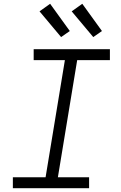

<svg xmlns="http://www.w3.org/2000/svg" viewBox="-20 -995 640 1015"><path d="M48 0V-58H221L323 -677H158V-735H561V-677H388L286 -58H451V0ZM473 -799 359 -935 415 -975 519 -831ZM303 -799 189 -935 245 -975 349 -831Z"/></svg>

Font: Iosevka Slab LtExObl
Style: Regular
Weight: 300
Width: 7
Italic angle: -9°
Monospace: yes
Designer: Belleve Invis
Foundry: Belleve Invis
Version: Version 11.1.0; ttfautohint (v1.8.3)